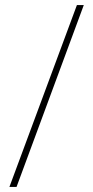

<svg xmlns="http://www.w3.org/2000/svg" viewBox="-20 -734 364 754"><path d="M309 -714H282L17 0H45Z"/></svg>

Font: Noto Sans Hebrew SemiCondensed Thin
Style: Regular
Weight: 100
Width: 4
Designer: Monotype Design Team
Foundry: Monotype Imaging Inc.
Version: Version 2.004